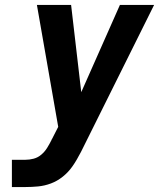

<svg xmlns="http://www.w3.org/2000/svg" viewBox="-20 -755 642 775"><path d="M28 0V-110H82Q99 -110 116 -114.5Q133 -119 147 -131Q161 -143 170.5 -158.5Q180 -174 188 -190V-191V-192Q188 -192 188.5 -192Q189 -192 189 -192L215 -243L186 -409L129 -735H267L308 -383L464 -735H602L307 -142Q299 -127 290.5 -112Q282 -97 272 -83Q256 -60 233.5 -42Q211 -24 185.5 -14.5Q160 -5 134 -2.5Q108 0 82 0Z"/></svg>

Font: Iosevka SS04 XBd Ex Obl
Style: Regular
Weight: 800
Width: 7
Italic angle: -9°
Monospace: yes
Designer: Belleve Invis
Foundry: Belleve Invis
Version: Version 19.0.0; ttfautohint (v1.8.4)